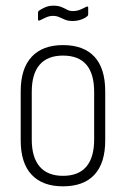

<svg xmlns="http://www.w3.org/2000/svg" viewBox="-20 -649 445 677"><path d="M202 8Q130 8 91.5 -33Q53 -74 53 -154V-327Q53 -407 91.5 -448.5Q130 -490 202 -490Q275 -490 313 -449Q351 -408 351 -327V-154Q351 -74 313 -33Q275 8 202 8ZM202 -29Q257 -29 284.5 -61.5Q312 -94 312 -157V-325Q312 -389 284.5 -421Q257 -453 202 -453Q148 -453 120 -421Q92 -389 92 -325V-157Q92 -94 120 -61.5Q148 -29 202 -29ZM236 -575Q220 -575 209.5 -579.5Q199 -584 189 -588.5Q179 -593 167 -593Q154 -593 142 -587.5Q130 -582 120 -577Q114 -575 114 -580V-604Q114 -609 117 -611Q125 -617 138.5 -623Q152 -629 168 -629Q185 -629 196 -624.5Q207 -620 216 -615Q225 -610 237 -610Q251 -610 263 -615Q275 -620 284 -625Q291 -628 291 -622V-600Q291 -598 290.5 -596Q290 -594 288 -592Q280 -585 266 -580Q252 -575 236 -575Z"/></svg>

Font: Sofia Sans Condensed ExtraLight
Style: Regular
Weight: 250
Version: Version 4.100